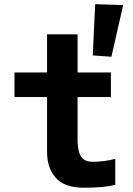

<svg xmlns="http://www.w3.org/2000/svg" viewBox="-20 -898 640 922"><path d="M206 -168.5V-432H49.5V-550H206V-733H352.5V-550H512.5V-432H352.5V-231Q352.5 -189.5 360.2 -165.5Q368 -141.5 384.2 -131.2Q400.5 -121 427 -121Q450.5 -121 480.2 -124.8Q510 -128.5 533.5 -135V-10.5Q483 3.5 382.5 3.5Q290 3.5 248 -44Q206 -91.5 206 -168.5ZM425.5 -632 437 -878 571.5 -873.5 515 -625.5Z"/></svg>

Font: JuliaMono ExtraBold
Style: Regular
Weight: 800
Monospace: yes
Designer: cormullion
Foundry: corm
Version: Version 0.055; ttfautohint (v1.8.4)